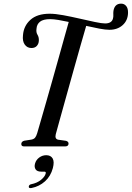

<svg xmlns="http://www.w3.org/2000/svg" viewBox="-20 -784 706 1028"><path d="M278.5 -65Q272.5 -40 291.5 -36L333.5 -30Q347 -26 347 -15.5Q347 0 328 0H109.5Q93.5 0 94 -13.5Q94.5 -26 109.5 -30.5L148 -36.5Q161 -39 167.5 -46.5Q174 -54 179 -70.5Q186 -95 198.8 -138.8Q211.5 -182.5 227.5 -238.5Q243.5 -294.5 260.8 -355.5Q278 -416.5 294.5 -475.5Q311 -534.5 324.8 -584.2Q338.5 -634 348 -666.5Q318.5 -673 292.5 -677.2Q266.5 -681.5 248.5 -681.5Q211.5 -681.5 194.2 -667.8Q177 -654 175.5 -630.5Q172.5 -611 180.8 -597.8Q189 -584.5 188 -566.5Q187.5 -549.5 177 -538Q166.5 -526.5 147 -527Q125 -527.5 112.2 -545.8Q99.5 -564 103 -595Q106.5 -645 142.8 -677.8Q179 -710.5 246 -710.5Q276.5 -710.5 319.5 -702.5Q362.5 -694.5 407.2 -684.2Q452 -674 488.5 -666.2Q525 -658.5 542.5 -658.5Q577.5 -658.5 584.5 -683.5Q587.5 -693.5 586.8 -704Q586 -714.5 587.5 -726Q594 -764.5 628.5 -764.5Q645 -764.5 655.5 -752Q666 -739.5 665.5 -715Q664.5 -674.5 636.8 -649.5Q609 -624.5 566 -624.5Q544.5 -624.5 511.5 -630.8Q478.5 -637 441.5 -645.5Q429 -603 411 -539.8Q393 -476.5 373 -405Q353 -333.5 334 -265.2Q315 -197 300.2 -143.8Q285.5 -90.5 278.5 -65ZM201 135Q178.5 135 170.5 122.5Q162.5 110 167.5 92Q173 72 190 59.5Q207 47 227.5 47Q251.5 47 261.8 64.2Q272 81.5 263 116Q251.5 159.5 220.8 187Q190 214.5 149.5 222.5Q134 225.5 134 215.5Q135 205 146.5 202.5Q179 196 199.8 178.8Q220.5 161.5 224.5 145.5Q227.5 135 217.5 135Z"/></svg>

Font: Fraunces 144pt S050
Style: Italic
Weight: 400
Italic angle: -16°
Version: Version 1.000; ttfautohint (v1.8.3)